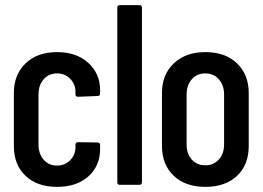

<svg xmlns="http://www.w3.org/2000/svg" viewBox="-20 -720 1023 748"><path d="M34 -151V-358Q34 -429 79.5 -473Q125 -517 202 -517Q278 -517 324 -475Q370 -433 370 -369V-356Q370 -346 360 -346L284 -343Q274 -343 274 -353V-363Q274 -392 253.5 -413Q233 -434 202 -434Q170 -434 150 -411Q130 -388 130 -352V-157Q130 -121 150 -98Q170 -75 202 -75Q233 -75 253.5 -96Q274 -117 274 -146V-156Q274 -166 284 -166L360 -165Q370 -165 370 -155V-140Q370 -74 324.5 -33Q279 8 202 8Q125 8 79.5 -35Q34 -78 34 -151Z M447 0Q437 0 437 -10V-690Q437 -700 447 -700H523Q533 -700 533 -690V-10Q533 0 523 0Z M611 -151V-358Q611 -429 657 -473Q703 -517 780 -517Q858 -517 903.5 -473Q949 -429 949 -358V-151Q949 -78 903.5 -35Q858 8 780 8Q702 8 656.5 -35.5Q611 -79 611 -151ZM780 -76Q812 -76 832.5 -98.5Q853 -121 853 -158V-352Q853 -388 832.5 -411Q812 -434 780 -434Q747 -434 727 -411Q707 -388 707 -352V-158Q707 -121 727 -98.5Q747 -76 780 -76Z"/></svg>

Font: Barlow Condensed Medium
Style: Regular
Weight: 500
Width: 3
Designer: Jeremy Tribby
Foundry: Tribby Type
Version: Version 1.422;hotconv 1.0.109;makeotfexe 2.5.65596